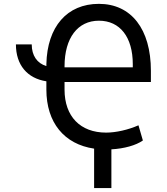

<svg xmlns="http://www.w3.org/2000/svg" viewBox="-20 -757 856 987"><path d="M143.1 -528.8H61.8C61.8 -423.3 120 -354 218.4 -339.1V-296.5C218.4 -126.8 310 -15.6 463.8 7.1V209.9H552.6V10.7C617.9 7.1 678.6 -9.6 714.5 -34.8L691.8 -112.9C639.6 -89.8 576 -75.3 525.6 -75.3C392.4 -75.3 312.1 -158.7 311.8 -295.8V-335.6H755.7V-393.1C755.7 -607.2 654.8 -737.2 488.3 -737.2C324.6 -737.2 222.7 -619.7 218.4 -427.9V-417.3C170.8 -431.5 143.1 -471.2 143.1 -528.8ZM311.8 -410.9V-416.9C312.1 -561.8 379.3 -650.6 488.6 -650.6C596.9 -650.6 662.6 -566.1 662.6 -427.2V-410.9Z"/></svg>

Font: Margiela Sans Text
Style: Regular
Weight: 400
Designer: Stefan Endress, Andreas Faust
Version: Version 1.100;FEAKit 1.0